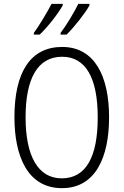

<svg xmlns="http://www.w3.org/2000/svg" viewBox="-20 -968 642 998"><path d="M445 -940V-948H387C370 -912 327 -839 295 -797V-788H326C365 -826 425 -902 445 -940ZM306 -940V-948H248C229 -911 188 -841 156 -797V-788H186C229 -828 285 -901 306 -940ZM547 -358C547 -572 472 -724 303 -724C140 -724 55 -595 55 -359C55 -157 123 10 302 10C478 10 547 -153 547 -358ZM113 -358C113 -557 174 -673 303 -673C426 -673 488 -562 488 -358C488 -154 428 -41 301 -41C177 -41 113 -158 113 -358Z"/></svg>

Font: Noto Sans Gujarati Condensed Light
Style: Regular
Weight: 300
Width: 3
Designer: Jelle Bosma - Monotype Design Team, Universal Thirst
Foundry: Monotype Imaging Inc.
Version: Version 2.106